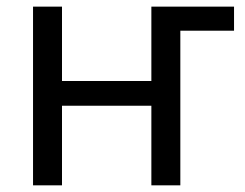

<svg xmlns="http://www.w3.org/2000/svg" viewBox="-20 -556 735 576"><path d="M166 0V-238.8H434.1V0H521V-463.9H682.1V-536.1H434.1V-313H166V-536.1H79.1V0Z"/></svg>

Font: Avrile Sans
Style: Regular
Weight: 400
Designer: Monotype Design Team, Google (font), Stefan Peev (BGR Cyrillic), Cristiano Sobral (main changes)
Foundry: The Avrile Sans Project Authors
Version: Version 3.110